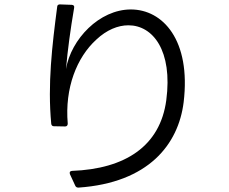

<svg xmlns="http://www.w3.org/2000/svg" viewBox="-20 -806 1040 873"><path d="M322 38C325 45 330 47 337 47C655 25 791 -149 815 -341C849 -624 720 -763 575 -763C432 -763 303 -628 280 -492C288 -582 300 -670 317 -770C319 -779 315 -783 307 -784L252 -786C245 -786 240 -782 240 -775C217 -599 196 -423 213 -243C214 -236 218 -232 225 -232L276 -231C284 -231 288 -236 288 -244C274 -406 329 -545 418 -626C465 -670 516 -691 564 -691C675 -691 766 -576 736 -350C708 -142 550 -38 307 -29C298 -28 295 -23 298 -14Z"/></svg>

Font: LINE Seed JP_OTF Regular
Style: Regular
Weight: 400
Designer: LY Corporation & Fontrix & Fontworks
Version: Version 1.002